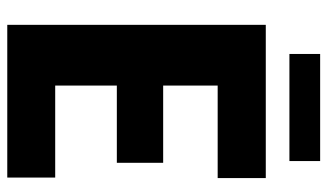

<svg xmlns="http://www.w3.org/2000/svg" viewBox="-206 -694 900 528"><g transform="rotate(90 244.0 -430.0)"><path d="M468.3 -131.8V0H157.2V-131.8ZM215.3 -710.9V0H48.3V-710.9ZM427.7 -428.7V-301.3H157.2V-428.7ZM469.7 -710.9V-578.6H157.2V-710.9ZM422.9 -860.4V-775.9H128.4V-860.4Z"/></g></svg>

Font: Roboto Condensed Black
Style: Regular
Weight: 900
Designer: Christian Robertson
Foundry: Google
Version: Version 3.008; 2023